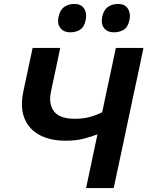

<svg xmlns="http://www.w3.org/2000/svg" viewBox="-20 -957 750 977"><path d="M418 0Q429.5 -55 441 -108Q452 -160.5 465.5 -224.5L476 -273.5Q444 -261 405.2 -251Q366.5 -241 313 -241Q236 -241 181.8 -269.8Q127.5 -298.5 104.5 -354.5Q91.5 -386.5 91.5 -426.5Q91.5 -456 98.5 -490Q101 -501.5 103 -511.5Q105 -521 107.5 -532.5Q118.5 -585 127.5 -626.5Q136.5 -668 146 -713H286.5Q275 -658 265.2 -612Q255.5 -566 244.5 -515.5L239 -488.5Q235 -469.5 235 -453Q235 -416 255 -390Q284 -352.5 361 -352.5Q401 -352.5 435 -361.2Q469 -370 500 -386L518.5 -473.5Q533 -542 545 -598Q557 -654 569.5 -713H710Q697.5 -654 686 -598Q674 -542 659 -473L608.5 -234Q594 -166 582.5 -112.2Q571 -58.5 558.5 0ZM558.5 -792.5Q527.5 -792.5 510 -813.5Q498 -828 498 -850.5Q498 -860.5 500 -871.5Q507.5 -906.5 529.2 -921.8Q551 -937 581.5 -937Q614.5 -937 630 -914Q641 -897.5 641 -876Q641 -867 639 -857Q631.5 -819 610 -805.8Q588.5 -792.5 558.5 -792.5ZM336.5 -792.5Q305.5 -792.5 288 -813.5Q275.5 -828 275.5 -850Q275.5 -860 278 -871.5Q285 -906.5 307 -921.8Q329 -937 359.5 -937Q392 -937 407.5 -914Q418.5 -897.5 418.5 -876Q418.5 -867 416.5 -857Q409 -819 387.5 -805.8Q366 -792.5 336.5 -792.5Z"/></svg>

Font: Heraclito SemiBold
Style: Italic
Weight: 600
Italic angle: -12°
Designer: Kostas Bartsokas (font) & Cristiano Sobral (main changes)
Foundry: Kostas Bartsokas (font) & Cristiano Sobral (main changes)
Version: Version 1.00;July 8, 2020;FontCreator 13.0.0.2655 64-bit